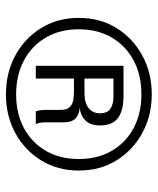

<svg xmlns="http://www.w3.org/2000/svg" viewBox="38 -819 533 649"><g transform="rotate(90 304.5 -494.5)"><path d="M299 -248Q226.5 -248 168 -279.5Q109.5 -311 75 -366.8Q40.5 -422.5 40.5 -494.5Q40.5 -566.5 75 -622Q109.5 -677.5 168 -709.2Q226.5 -741 299 -741Q371 -741 429.2 -709.2Q487.5 -677.5 522 -622Q556.5 -566.5 556.5 -494.5Q556.5 -422.5 522 -366.8Q487.5 -311 429.2 -279.5Q371 -248 299 -248ZM299 -282.5Q363.5 -282.5 412.8 -308.8Q462 -335 489.8 -382.8Q517.5 -430.5 517.5 -494.5Q517.5 -558 489.8 -605.8Q462 -653.5 412.8 -679.8Q363.5 -706 299 -706Q234 -706 184.5 -679.8Q135 -653.5 107 -605.8Q79 -558 79 -494.5Q79 -430.5 107 -382.8Q135 -335 184.5 -308.8Q234 -282.5 299 -282.5ZM202.5 -349V-645.5H305.5Q353.5 -645.5 378.8 -626.8Q404 -608 404 -566Q404 -533.5 387.2 -516.8Q370.5 -500 344 -497.5Q393.5 -493.5 393.5 -445.5V-383.5Q393.5 -367.5 395.8 -359.2Q398 -351 399.5 -349H356Q355.5 -350.5 353.5 -359Q351.5 -367.5 351.5 -383.5V-432.5Q351.5 -454.5 341.8 -464Q332 -473.5 317.2 -475.8Q302.5 -478 286.5 -478H245.5V-349ZM245.5 -513.5H292.5Q329 -513.5 346 -528Q363 -542.5 363 -565Q363 -590.5 348 -601Q333 -611.5 305 -611.5H245.5Z"/></g></svg>

Font: Epilogue Medium
Style: Regular
Weight: 500
Designer: Tyler Finck
Foundry: Etcetera Type Co
Version: Version 2.111; ttfautohint (v1.8.3)